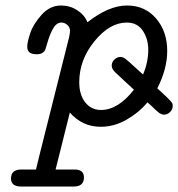

<svg xmlns="http://www.w3.org/2000/svg" viewBox="-20 -456 648 698"><path d="M20 192.9Q20 159.7 59.1 160.2H110.8L123 109.9L231 -319.8Q235.8 -340.8 233.9 -350.1Q231.9 -359.9 222.9 -366.9Q213.9 -374 203.1 -374Q185.1 -374 172.6 -351.6Q160.2 -329.1 152.6 -301.5Q145 -273.9 142.1 -271Q133.3 -258.8 115.2 -258.8H112.8Q78.6 -258.8 79.1 -286.1Q79.1 -302.2 89.6 -334.7Q100.1 -367.2 130.6 -401.6Q161.1 -436 202.1 -436Q234.4 -436 260.7 -418.9Q287.1 -401.9 297.9 -375Q375 -436 441.9 -436Q506.8 -436 547.4 -388.9Q587.9 -341.8 587.9 -271Q587.9 -205.1 551.8 -134.8Q577.6 -111.8 590.8 -98.4Q604 -85 606 -81.1Q607.9 -77.1 607.9 -70.8Q607.9 -57.6 597.9 -48.3Q587.9 -39.1 576.2 -39.1Q572.3 -39.1 568.6 -40.5Q564.9 -42 562 -43.5Q559.1 -44.9 553.5 -49.6Q547.9 -54.2 543.9 -58.1Q540 -62 531.5 -70.1Q522.9 -78.1 516.1 -84Q485.4 -46.9 440.2 -21Q395 4.9 346.2 4.9Q279.3 4.9 233.9 -46.9L182.1 160.2H251Q285.2 160.2 285.2 189Q285.2 222.2 248 222.2H56.2Q20 221.7 20 192.9ZM268.1 -157.2Q268.1 -111.3 290 -83.7Q312 -56.2 347.2 -56.2Q409.2 -56.2 466.8 -129.9Q458 -138.7 447.5 -147.9Q437 -157.2 430.9 -163.1Q424.8 -168.9 418.5 -175Q412.1 -181.2 408 -184.6Q403.8 -188 399.9 -191.9Q396 -195.8 394 -198.5Q392.1 -201.2 390.1 -204.1Q388.2 -207 387.7 -209Q387.2 -210.9 386.7 -212.9Q386.2 -214.8 386.2 -217.8Q386.2 -230 396 -239.5Q405.8 -249 418 -249Q426.8 -249 436.3 -241.9Q445.8 -234.9 480 -203.1Q493.2 -191.9 500 -185.1Q519 -230 519 -274.9Q519 -314.9 499 -344.5Q479 -374 440.9 -374Q378.9 -374 323.5 -306.2Q268.1 -238.3 268.1 -157.2Z"/></svg>

Font: CMU Typewriter Text Variable Width
Style: Italic
Weight: 500
Italic angle: -14.04°
Version: Version 0.7.0